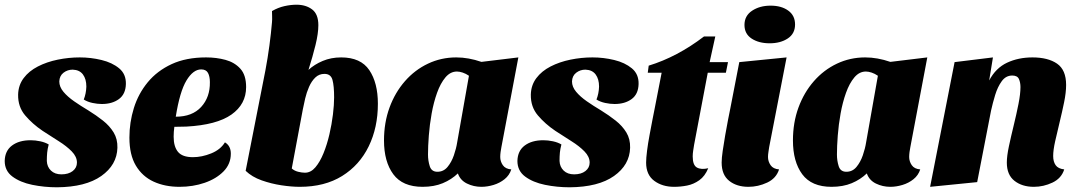

<svg xmlns="http://www.w3.org/2000/svg" viewBox="-39 -774 4578 816"><path d="M203 22Q149 22 98 11.5Q47 1 14 -23.5Q-19 -48 -19 -90Q-18 -133 12 -155.5Q42 -178 91 -178Q111 -178 132 -173.5Q153 -169 168 -160Q163 -141 161.5 -125.5Q160 -110 160 -90Q161 -65 177.5 -49Q194 -33 222 -33Q252 -33 270 -47Q288 -61 288 -83Q288 -108 266 -130.5Q244 -153 210.5 -174Q177 -195 142 -218Q99 -247 68 -283.5Q37 -320 38 -372Q39 -412 61.5 -442Q84 -472 122 -491.5Q160 -511 206.5 -520.5Q253 -530 300 -530Q347 -530 392.5 -519Q438 -508 467.5 -483.5Q497 -459 496 -417Q495 -374 466.5 -353Q438 -332 394 -332Q375 -332 354 -336.5Q333 -341 317 -351Q327 -376 328 -406Q328 -438 313.5 -457.5Q299 -477 270 -478Q248 -478 231 -465Q214 -452 213 -428Q213 -405 230.5 -384Q248 -363 276 -343.5Q304 -324 336 -305Q370 -284 398.5 -261.5Q427 -239 444 -211Q461 -183 460 -146Q458 -73 391.5 -26Q325 21 203 22Z M724 20Q662 20 614 -2Q566 -24 538.5 -70Q511 -116 511 -189Q511 -254 530 -315Q549 -376 589 -424.5Q629 -473 690.5 -501.5Q752 -530 837 -530Q881 -530 919.5 -519.5Q958 -509 982.5 -482Q1007 -455 1007 -404Q1007 -331 944.5 -287Q882 -243 753 -236Q741 -236 728 -235.5Q715 -235 702 -235Q699 -214 699 -193Q699 -151 717.5 -128.5Q736 -106 781 -106Q819 -106 858.5 -122Q898 -138 917 -169Q942 -154 942 -121Q942 -77 911 -45.5Q880 -14 830.5 3Q781 20 724 20ZM708 -278Q778 -278 816 -319.5Q854 -361 853 -425Q853 -449 845 -464Q837 -479 816 -479Q782 -479 753.5 -432Q725 -385 708 -278Z M1235 20Q1200 20 1157 13.5Q1114 7 1073 -7.5Q1032 -22 1005 -48L1089 -475Q1099 -528 1106 -580.5Q1113 -633 1117 -680Q1118 -692 1117.5 -704Q1117 -716 1117 -727Q1143 -742 1170 -748Q1197 -754 1221 -754Q1261 -754 1287.5 -734Q1314 -714 1314 -667Q1314 -632 1302 -583Q1290 -534 1272 -477Q1297 -500 1332.5 -515Q1368 -530 1411 -530Q1494 -530 1530.5 -476Q1567 -422 1567 -333Q1567 -232 1528 -152Q1489 -72 1415 -26Q1341 20 1235 20ZM1257 -40Q1282 -40 1301.5 -63Q1321 -86 1336 -123Q1351 -160 1361 -203Q1371 -246 1376 -287.5Q1381 -329 1381 -360Q1381 -409 1374 -434.5Q1367 -460 1340 -460Q1317 -460 1301 -444.5Q1285 -429 1274.5 -405Q1264 -381 1258 -355.5Q1252 -330 1248 -309L1201 -58Q1212 -48 1228 -44Q1244 -40 1257 -40Z M1757 20Q1672 20 1632.5 -33.5Q1593 -87 1593 -177Q1593 -253 1616.5 -317Q1640 -381 1682 -429Q1724 -477 1780 -503.5Q1836 -530 1900 -530Q1952 -530 2007 -511L2164 -530L2092 -149Q2090 -140 2088.5 -128Q2087 -116 2087 -107Q2087 -88 2098 -72Q2109 -56 2134 -54Q2126 -29 2105.5 -12.5Q2085 4 2058.5 12Q2032 20 2007 20Q1974 20 1945.5 6Q1917 -8 1907 -37Q1880 -11 1843 4.5Q1806 20 1757 20ZM1820 -44Q1846 -44 1863 -64.5Q1880 -85 1890 -114Q1900 -143 1904 -169L1954 -452Q1941 -461 1927.5 -465.5Q1914 -470 1903 -470Q1875 -470 1854 -445Q1833 -420 1818.5 -379.5Q1804 -339 1795.5 -291.5Q1787 -244 1783.5 -198Q1780 -152 1780 -117Q1780 -91 1787.5 -67.5Q1795 -44 1820 -44Z M2382 22Q2328 22 2277 11.5Q2226 1 2193 -23.5Q2160 -48 2160 -90Q2161 -133 2191 -155.5Q2221 -178 2270 -178Q2290 -178 2311 -173.5Q2332 -169 2347 -160Q2342 -141 2340.5 -125.5Q2339 -110 2339 -90Q2340 -65 2356.5 -49Q2373 -33 2401 -33Q2431 -33 2449 -47Q2467 -61 2467 -83Q2467 -108 2445 -130.5Q2423 -153 2389.5 -174Q2356 -195 2321 -218Q2278 -247 2247 -283.5Q2216 -320 2217 -372Q2218 -412 2240.5 -442Q2263 -472 2301 -491.5Q2339 -511 2385.5 -520.5Q2432 -530 2479 -530Q2526 -530 2571.5 -519Q2617 -508 2646.5 -483.5Q2676 -459 2675 -417Q2674 -374 2645.5 -353Q2617 -332 2573 -332Q2554 -332 2533 -336.5Q2512 -341 2496 -351Q2506 -376 2507 -406Q2507 -438 2492.5 -457.5Q2478 -477 2449 -478Q2427 -478 2410 -465Q2393 -452 2392 -428Q2392 -405 2409.5 -384Q2427 -363 2455 -343.5Q2483 -324 2515 -305Q2549 -284 2577.5 -261.5Q2606 -239 2623 -211Q2640 -183 2639 -146Q2637 -73 2570.5 -26Q2504 21 2382 22Z M2826 20Q2776 20 2741.5 -5.5Q2707 -31 2707 -83Q2707 -102 2711 -133.5Q2715 -165 2721.5 -199.5Q2728 -234 2734 -265.5Q2740 -297 2744 -316L2773 -465H2714L2718 -495Q2839 -532 2953 -619H3001L2977 -510H3055L3046 -465H2969L2911 -159Q2909 -146 2907 -133.5Q2905 -121 2905 -109Q2905 -72 2923 -62Q2941 -52 2971 -59Q2957 -25 2933 -8Q2909 9 2881.5 14.5Q2854 20 2826 20Z M3232 -590Q3186 -590 3155.5 -610Q3125 -630 3125 -668Q3125 -707 3157.5 -728.5Q3190 -750 3236 -750Q3282 -750 3311 -729Q3340 -708 3340 -670Q3340 -631 3309 -610.5Q3278 -590 3232 -590ZM3142 20Q3092 20 3060 -5.5Q3028 -31 3028 -83Q3028 -102 3032.5 -133Q3037 -164 3043 -198.5Q3049 -233 3055 -264Q3061 -295 3065 -314L3103 -510L3304 -530L3230 -149Q3229 -141 3227 -129Q3225 -117 3225 -107Q3225 -88 3236 -72Q3247 -56 3272 -54Q3260 -16 3221.5 2Q3183 20 3142 20Z M3495 20Q3410 20 3370.5 -33.5Q3331 -87 3331 -177Q3331 -253 3354.5 -317Q3378 -381 3420 -429Q3462 -477 3518 -503.5Q3574 -530 3638 -530Q3690 -530 3745 -511L3902 -530L3830 -149Q3828 -140 3826.5 -128Q3825 -116 3825 -107Q3825 -88 3836 -72Q3847 -56 3872 -54Q3864 -29 3843.5 -12.5Q3823 4 3796.5 12Q3770 20 3745 20Q3712 20 3683.5 6Q3655 -8 3645 -37Q3618 -11 3581 4.5Q3544 20 3495 20ZM3558 -44Q3584 -44 3601 -64.5Q3618 -85 3628 -114Q3638 -143 3642 -169L3692 -452Q3679 -461 3665.5 -465.5Q3652 -470 3641 -470Q3613 -470 3592 -445Q3571 -420 3556.5 -379.5Q3542 -339 3533.5 -291.5Q3525 -244 3521.5 -198Q3518 -152 3518 -117Q3518 -91 3525.5 -67.5Q3533 -44 3558 -44Z M4355 20Q4305 20 4272.5 -5.5Q4240 -31 4240 -83Q4240 -111 4249 -153Q4258 -195 4269.5 -242Q4281 -289 4289.5 -332Q4298 -375 4298 -404Q4298 -423 4291.5 -438Q4285 -453 4263 -453Q4236 -453 4218.5 -429Q4201 -405 4190.5 -370.5Q4180 -336 4173 -304L4114 0L3914 20L4018 -510L4181 -530L4165 -432Q4193 -485 4241 -507.5Q4289 -530 4349 -530Q4415 -530 4453.5 -503.5Q4492 -477 4492 -413Q4492 -381 4483.5 -339.5Q4475 -298 4464.5 -255Q4454 -212 4445.5 -174Q4437 -136 4437 -111Q4437 -87 4447.5 -72Q4458 -57 4484 -54Q4472 -16 4434 2Q4396 20 4355 20Z"/></svg>

Font: Sansita Swashed ExtraBold
Style: Regular
Weight: 800
Designer: Pablo Cosgaya
Foundry: Omnibus-Type
Version: Version 1.003; ttfautohint (v1.8.3)